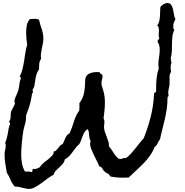

<svg xmlns="http://www.w3.org/2000/svg" viewBox="-20 -975 1204 1252"><path d="M1124 -850.6Q1122.1 -845.7 1116.2 -833Q1110.4 -820.3 1110.4 -816.4Q1110.4 -808.6 1109.9 -796.4Q1109.4 -784.2 1117.2 -781.2Q1106.4 -758.8 1104 -735.8Q1101.6 -712.9 1101.6 -689Q1101.6 -665 1100.6 -641.1Q1099.6 -617.2 1092.8 -594.7Q1096.7 -588.9 1095.2 -580.6Q1093.8 -572.3 1099.6 -567.4Q1094.7 -559.6 1093.8 -552.2Q1092.8 -544.9 1092.8 -537.1Q1092.8 -521.5 1095.7 -506.8Q1085 -491.2 1085.4 -472.2Q1085.9 -453.1 1085.9 -433.6Q1085.9 -417 1081.5 -401.4Q1077.1 -385.7 1077.1 -369.1Q1077.1 -364.3 1078.1 -360.4Q1079.1 -356.4 1079.1 -351.6Q1079.1 -346.7 1075.7 -345.2Q1072.3 -343.8 1072.3 -335.9Q1072.3 -299.8 1067.4 -266.1Q1062.5 -232.4 1055.2 -199.7Q1047.9 -167 1039.1 -133.8Q1030.3 -100.6 1023.4 -66.4Q1012.7 -54.7 1007.3 -40Q1002 -25.4 988.3 -16.6Q975.6 15.6 956.5 42Q937.5 68.4 914.6 91.8Q891.6 115.2 867.2 137.2Q842.8 159.2 819.3 182.6Q809.6 182.6 800.3 183.1Q791 183.6 781.2 183.6Q759.8 183.6 738.3 181.6Q716.8 179.7 697.3 174.8Q693.4 161.1 682.1 156.7Q670.9 152.3 662.1 143.6Q652.3 134.8 647.5 124Q642.6 113.3 627 109.4Q622.1 94.7 611.8 75.2Q601.6 55.7 591.8 35.2Q582 14.6 574.7 -4.4Q567.4 -23.4 567.4 -37.1Q567.4 -42 568.8 -46.4Q570.3 -50.8 571.3 -55.7Q565.4 -62.5 563.5 -73.2Q561.5 -84 561 -95.2Q560.5 -106.4 558.6 -116.7Q556.6 -127 549.8 -132.8Q538.1 -125 531.2 -113.3Q524.4 -101.6 519 -87.9Q513.7 -74.2 508.8 -60.5Q503.9 -46.9 497.1 -35.2Q483.4 -24.4 473.1 -10.7Q462.9 2.9 452.6 17.1Q442.4 31.2 430.7 43.5Q418.9 55.7 403.3 63.5Q399.4 81.1 389.2 93.3Q378.9 105.5 367.2 115.7Q355.5 126 344.7 137.2Q334 148.4 329.1 165Q312.5 172.9 292 188Q271.5 203.1 250.5 218.8Q229.5 234.4 208.5 245.6Q187.5 256.8 171.9 256.8Q159.2 256.8 147.9 254.4Q136.7 252 125 249Q113.3 246.1 101.6 243.7Q89.8 241.2 77.1 242.2Q58.6 222.7 48.8 197.8Q39.1 172.9 24.4 151.4Q19.5 122.1 14.6 92.3Q9.8 62.5 9.8 33.2Q9.8 16.6 13.7 2.4Q17.6 -11.7 17.6 -26.4Q17.6 -31.2 16.1 -35.6Q14.6 -40 13.7 -44.9Q20.5 -58.6 24.4 -73.7Q28.3 -88.9 30.8 -104.5Q33.2 -120.1 36.1 -135.3Q39.1 -150.4 44.9 -164.1Q46.9 -175.8 38.1 -181.6Q44.9 -188.5 46.9 -196.3Q48.8 -204.1 49.3 -211.9Q49.8 -219.7 49.8 -228.5Q49.8 -237.3 51.8 -245.1Q52.7 -249 56.6 -256.8L65.4 -273.4Q70.3 -282.2 73.7 -289.6Q77.1 -296.9 77.1 -300.8Q77.1 -307.6 73.2 -315.4Q77.1 -335 86.4 -353.5Q95.7 -372.1 100.6 -391.6Q105.5 -411.1 106.4 -426.3Q107.4 -441.4 115.2 -461.9Q116.2 -463.9 116.2 -466.8Q116.2 -470.7 113.3 -471.7Q110.4 -472.7 108.4 -475.6Q120.1 -498 126.5 -523.9Q132.8 -549.8 137.2 -577.1Q141.6 -604.5 145.5 -631.3Q149.4 -658.2 157.2 -682.6Q154.3 -702.1 152.3 -723.1Q150.4 -744.1 150.4 -763.7Q150.4 -786.1 154.8 -809.6Q159.2 -833 174.8 -850.6Q182.6 -850.6 191.9 -851.6Q201.2 -852.5 209 -852.5Q220.7 -852.5 234.4 -846.7Q241.2 -815.4 252 -785.2Q262.7 -754.9 262.7 -720.7Q262.7 -704.1 258.8 -687.5L252 -655.3Q249 -639.6 247.1 -623.5Q245.1 -607.4 248 -591.8Q237.3 -577.1 235.8 -558.1Q234.4 -539.1 234.4 -522.5Q224.6 -508.8 219.7 -495.1Q214.8 -481.4 212.4 -467.3Q210 -453.1 208 -438.5Q206.1 -423.8 203.1 -409.2Q201.2 -404.3 196.8 -397.5Q192.4 -390.6 192.4 -387.7Q192.4 -380.9 196.3 -374Q194.3 -371.1 192.4 -369.6Q190.4 -368.2 189.5 -364.3Q186.5 -353.5 185.1 -341.3Q183.6 -329.1 180.7 -318.4Q175.8 -293.9 167.5 -270.5Q159.2 -247.1 150.4 -223.6Q150.4 -204.1 148.9 -192.4Q147.5 -180.7 145 -171.4Q142.6 -162.1 139.2 -151.9Q135.7 -141.6 132.8 -126Q129.9 -111.3 127.4 -89.8Q125 -68.4 122.6 -45.4Q120.1 -22.5 119.1 -0.5Q118.2 21.5 118.2 37.1Q118.2 65.4 123.5 92.3Q128.9 119.1 142.6 143.6H159.2Q165 143.6 171.9 144Q178.7 144.5 184.6 147.5Q191.4 145.5 191.4 141.6V133.8Q191.4 130.9 196.3 126L203.1 127Q212.9 127 221.2 124Q229.5 121.1 238.3 116.2Q256.8 90.8 281.7 73.2Q306.6 55.7 326.2 32.2Q331.1 24.4 329.1 13.7Q340.8 11.7 347.2 4.9Q353.5 -2 359.4 -9.8Q365.2 -17.6 371.6 -24.9Q377.9 -32.2 388.7 -35.2Q393.6 -43.9 397.5 -54.2Q401.4 -64.5 405.8 -74.2Q410.2 -84 416.5 -92.3Q422.9 -100.6 433.6 -105.5Q450.2 -142.6 461.9 -182.1Q473.6 -221.7 497.1 -254.9Q497.1 -267.6 498 -278.3Q499 -289.1 497.1 -300.8Q521.5 -334 528.3 -370.1Q535.2 -406.2 535.2 -446.3Q535.2 -479.5 557.1 -492.2Q579.1 -504.9 609.4 -504.9H619.1Q625 -504.9 629.9 -503.9Q631.8 -497.1 637.2 -493.7Q642.6 -490.2 648.4 -486.3V-480.5Q648.4 -466.8 645 -455.6Q641.6 -444.3 641.6 -431.6Q641.6 -425.8 643.6 -416Q653.3 -387.7 658.7 -364.3Q664.1 -340.8 664.1 -309.6Q664.1 -283.2 661.6 -256.3Q659.2 -229.5 655.3 -203.1Q661.1 -192.4 661.1 -180.7Q661.1 -172.9 659.7 -164.6Q658.2 -156.2 658.2 -148.4Q658.2 -131.8 663.6 -115.7Q668.9 -99.6 675.3 -84Q681.6 -68.4 686.5 -52.7Q691.4 -37.1 690.4 -21.5Q707 -1 720.2 21Q733.4 43 752.9 59.6Q760.7 61.5 765.6 61.5Q771.5 61.5 775.4 60.1Q779.3 58.6 782.7 57.1Q786.1 55.7 790 55.2Q793.9 54.7 801.8 55.7Q819.3 43 834 26.9Q848.6 10.7 861.8 -5.9Q875 -22.5 888.7 -40Q902.3 -57.6 917 -73.2Q945.3 -143.6 962.9 -213.9Q980.5 -284.2 984.4 -360.4Q984.4 -371.1 989.3 -371.1Q994.1 -371.1 998 -377.9V-405.3Q998 -436.5 1001.5 -467.8Q1004.9 -499 1015.6 -529.3Q1012.7 -541 1012.7 -552.7Q1012.7 -578.1 1017.1 -602.1Q1021.5 -626 1021.5 -650.4Q1021.5 -663.1 1019 -676.3Q1016.6 -689.5 1008.8 -700.2L1007.8 -706.1Q1007.8 -711.9 1012.2 -715.8Q1016.6 -719.7 1018.6 -724.6Q1013.7 -737.3 1015.1 -751Q1016.6 -764.6 1016.6 -778.3Q1016.6 -786.1 1014.6 -794.9Q1012.7 -803.7 1004.9 -808.6Q1013.7 -818.4 1017.6 -834Q1021.5 -849.6 1022.9 -867.2Q1024.4 -884.8 1024.4 -901.9Q1024.4 -918.9 1026.4 -930.7Q1035.2 -940.4 1046.4 -947.8Q1057.6 -955.1 1071.3 -955.1Q1088.9 -955.1 1096.7 -942.9Q1104.5 -930.7 1108.4 -913.6Q1112.3 -896.5 1114.7 -878.9Q1117.2 -861.3 1124 -850.6Z"/></svg>

Font: RockSalt
Style: Regular
Weight: 400
Designer: Squid
Foundry: Font Diner, Inc DBA Sideshow
Version: Version 1.000